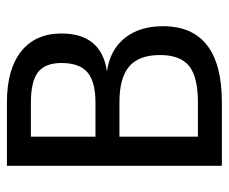

<svg xmlns="http://www.w3.org/2000/svg" viewBox="-72 -572 644 540"><g transform="rotate(-90 250.0 -302.0)"><path d="M135.7 -288.1V-67.4H232.4Q303.7 -67.4 334.5 -92.3Q365.2 -117.2 365.2 -173.8Q365.2 -233.4 333 -260.7Q300.8 -288.1 232.4 -288.1ZM135.7 -537.1V-355.5H231.4Q290 -355.5 316.4 -377.9Q342.8 -400.4 342.8 -451.2Q342.8 -497.1 316.9 -517.1Q291 -537.1 231.4 -537.1ZM53.7 -604.5H232.4Q325.2 -604.5 375.5 -564.5Q425.8 -524.4 425.8 -451.2Q425.8 -395.5 399.4 -363.3Q373 -331.1 319.3 -323.2Q379.9 -314.5 413.1 -272.9Q446.3 -231.4 446.3 -166Q446.3 -83 392.6 -41.5Q338.9 0 232.4 0H53.7Z"/></g></svg>

Font: BabelStone Shapes
Style: Regular
Weight: 400
Designer: Andrew West
Foundry: BabelStone
Version: Version 15.0.0 September 13, 2022